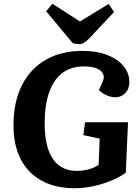

<svg xmlns="http://www.w3.org/2000/svg" viewBox="-20 -985 742 1019"><path d="M659.5 -336 647.5 -69Q619.5 -47 574.8 -28Q530 -9 478.5 2.5Q427 14 376.5 14Q275.5 14 202.5 -25.2Q129.5 -64.5 90.5 -139.2Q51.5 -214 51.5 -319Q51.5 -443 96 -531.8Q140.5 -620.5 223 -667.8Q305.5 -715 418.5 -715Q493 -715 548.5 -693.5Q604 -672 635.3 -634.7Q666.5 -597.5 666.5 -549.5Q666.5 -513.5 644.8 -491Q623 -468.5 593 -468.5Q570 -468.5 545.3 -479.5Q520.5 -490.5 505 -507.5L524 -548.5Q535.5 -573 527.5 -592Q519.5 -611 493.8 -621.7Q468 -632.5 424.5 -632.5Q357 -632.5 310.8 -597.5Q264.5 -562.5 240.8 -494.7Q217 -427 217 -329Q217 -245.5 237 -189.5Q257 -133.5 295 -105.8Q333 -78 387.5 -78Q420 -78 450.5 -86.3Q481 -94.5 503.5 -109.5L509 -249L422.5 -268L431.5 -336ZM225 -925.5 258 -965 404.5 -871 556.5 -964 585.5 -921.5 454 -781.5Q439 -765.5 426 -758.2Q413 -751 399.5 -751Q390.5 -751 381.8 -752.5Q373 -754 365 -757Z"/></svg>

Font: Literata
Style: Italic
Weight: 400
Italic angle: -2°
Designer: Latin by Veronika Burian and Jose Scaglione. Greek by Irene Vlachou. Cyrillic by Vera Evstafieva
Foundry: TypeTogether
Version: Version 3.103;gftools[0.9.29]